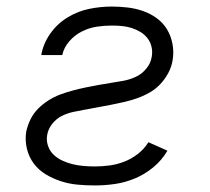

<svg xmlns="http://www.w3.org/2000/svg" viewBox="-20 -558 640 586"><path d="M269 8Q242 8 216 5.5Q190 3 165.5 -5Q141 -13 119.5 -26Q98 -39 83 -59Q68 -79 62 -104.5Q56 -130 60 -156Q64 -175 73 -193.5Q82 -212 96.5 -226.5Q111 -241 128.5 -252Q146 -263 165 -270Q184 -277 203 -282Q222 -287 241 -291Q260 -295 279.5 -298.5Q299 -302 318.5 -305Q338 -308 357 -311.5Q376 -315 394.5 -323.5Q413 -332 426.5 -348.5Q440 -365 443 -384Q446 -400 442.5 -415Q439 -430 430 -441.5Q421 -453 408.5 -460.5Q396 -468 382 -472.5Q368 -477 352.5 -478.5Q337 -480 321 -480Q298 -480 275 -476.5Q252 -473 230 -462Q208 -451 191.5 -432Q175 -413 170 -390H106Q112 -425 133.5 -455.5Q155 -486 186.5 -505Q218 -524 252.5 -531Q287 -538 321 -538Q346 -538 370.5 -535Q395 -532 417.5 -524Q440 -516 459 -502Q478 -488 490 -468Q502 -448 506.5 -423.5Q511 -399 507 -375Q504 -355 494 -336Q484 -317 469.5 -301.5Q455 -286 436.5 -275.5Q418 -265 398 -258Q378 -251 358 -246.5Q338 -242 318 -238Q298 -234 278 -230.5Q258 -227 238 -223H237Q220 -220 202 -216Q184 -212 167.5 -203.5Q151 -195 139 -179.5Q127 -164 124 -146Q121 -129 126.5 -113Q132 -97 143.5 -86Q155 -75 170 -68Q185 -61 201 -57Q217 -53 234.5 -51.5Q252 -50 269 -50Q292 -50 314.5 -53Q337 -56 359 -64.5Q381 -73 400.5 -88Q420 -103 433 -124L491 -98Q474 -69 448 -47.5Q422 -26 392 -13.5Q362 -1 331 3.5Q300 8 269 8Z"/></svg>

Font: Iosevka Curly Light Extended
Style: Italic
Weight: 300
Width: 7
Italic angle: -9°
Monospace: yes
Designer: Belleve Invis
Foundry: Belleve Invis
Version: Version 11.1.0; ttfautohint (v1.8.3)